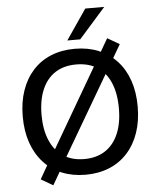

<svg xmlns="http://www.w3.org/2000/svg" viewBox="-63 -992 902 1098"><g transform="rotate(-5 387.5 -442.5)"><path d="M388 9Q313 9 252 -16Q191 -41 147.5 -89Q104 -137 81 -203.5Q58 -270 58 -353Q58 -436 81 -502.5Q104 -569 147 -616.5Q190 -664 251 -689Q312 -714 388 -714Q463 -714 524 -689Q585 -664 628.5 -617Q672 -570 695 -503.5Q718 -437 718 -354Q718 -271 695 -204Q672 -137 628.5 -89Q585 -41 524 -16Q463 9 388 9ZM388 -81Q458 -81 507.5 -113Q557 -145 583.5 -206Q610 -267 610 -353Q610 -439 584 -500Q558 -561 508.5 -592.5Q459 -624 388 -624Q318 -624 268.5 -592.5Q219 -561 192.5 -500Q166 -439 166 -353Q166 -268 192.5 -206.5Q219 -145 268.5 -113Q318 -81 388 -81ZM198 53 129 13 187 -88 217 -137 497 -618 520 -658 578 -758 647 -718 588 -617 559 -568 278 -88 256 -47ZM350 -765 468 -938H577L424 -765Z"/></g></svg>

Font: Nunito Sans 12pt SemiBold
Style: Regular
Weight: 600
Designer: Vernon Adams
Foundry: Vernon Adams
Version: Version 3.101;gftools[0.9.27]